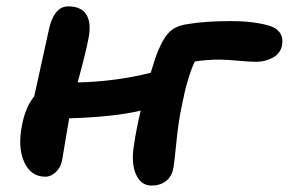

<svg xmlns="http://www.w3.org/2000/svg" viewBox="-20 -559 901 599"><path d="M121.1 -7.8Q76.2 -7.8 55.4 -53.7Q34.7 -99.6 48.8 -168.9Q59.1 -224.1 86.9 -258.8Q87.9 -263.7 132.8 -467.8Q139.2 -499.5 154.3 -519.3Q169.4 -539.1 192.9 -539.1Q233.9 -539.1 249.8 -512.9Q265.6 -486.8 255.9 -438Q246.6 -390.6 222.2 -301.8Q342.3 -304.7 450.2 -332Q452.6 -339.8 457.3 -354.5Q461.9 -369.1 463.9 -376Q482.9 -430.2 503.9 -454.3Q524.9 -478.5 565.9 -483.9Q620.1 -493.2 702.1 -493.2Q748 -493.2 784.9 -486.8Q821.8 -480.5 837.9 -471.2Q866.2 -453.1 859.9 -418Q855 -392.1 831.3 -379.2Q807.6 -366.2 778.8 -366.2Q759.3 -366.2 722.7 -369.6Q686 -373 666 -373Q624 -373 587.9 -367.2Q578.1 -347.2 569.3 -318.8Q560.5 -290.5 556.6 -273.2Q552.7 -255.9 544.9 -217.8Q536.1 -174.8 529.8 -110.8Q523.4 -46.9 521 -35.2Q516.1 -7.8 497.6 6.1Q479 20 453.1 20Q419.4 20 404.1 -15.4Q388.7 -50.8 397.9 -106Q404.8 -153.8 418.9 -213.9Q334 -193.8 195.8 -189.9Q191.4 -166.5 184.1 -120.8Q176.8 -75.2 173.8 -59.1Q169.9 -37.6 154.8 -22.7Q139.6 -7.8 121.1 -7.8Z"/></svg>

Font: Shantell Sans Irregular
Style: Italic
Weight: 600
Italic angle: -11.31°
Designer: Stephen Nixon, Anya Danilova, Shantell Martin
Foundry: Arrow Type
Version: Version 1.006;[9816181b4]